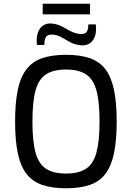

<svg xmlns="http://www.w3.org/2000/svg" viewBox="-20 -997 708 1030"><path d="M334 -703Q409 -703 461.5 -685Q514 -667 545.5 -625.5Q577 -584 591.5 -515Q606 -446 606 -345Q606 -244 591.5 -175Q577 -106 545.5 -64.5Q514 -23 461.5 -5Q409 13 334 13Q259 13 206.5 -5Q154 -23 122 -64.5Q90 -106 75.5 -175Q61 -244 61 -345Q61 -446 75.5 -515Q90 -584 122 -625.5Q154 -667 206.5 -685Q259 -703 334 -703ZM334 -624Q266 -624 226.5 -598Q187 -572 170.5 -511.5Q154 -451 154 -345Q154 -240 170.5 -179Q187 -118 226.5 -92Q266 -66 334 -66Q402 -66 441.5 -92Q481 -118 497.5 -179Q514 -240 514 -345Q514 -451 497.5 -511.5Q481 -572 441.5 -598Q402 -624 334 -624ZM256 -871Q279 -869 297.5 -861.5Q316 -854 332.5 -844Q349 -834 366.5 -826Q384 -818 405 -815Q434 -812 444 -824.5Q454 -837 454 -866H494Q500 -809 477.5 -780Q455 -751 416 -754Q382 -757 357.5 -770Q333 -783 311.5 -796Q290 -809 265 -811Q237 -814 227.5 -800Q218 -786 218 -756H178Q174 -796 183.5 -822.5Q193 -849 212.5 -861Q232 -873 256 -871ZM463 -920H209V-977H463Z"/></svg>

Font: Exo 2
Style: Regular
Weight: 400
Designer: Natanael Gama
Foundry: Natanael Gama
Version: Version 2.010